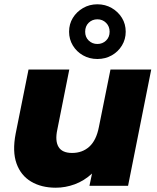

<svg xmlns="http://www.w3.org/2000/svg" viewBox="-20 -866 732 895"><path d="M240 9Q173 9 125 -19.5Q77 -48 57 -104Q37 -160 53 -243L113 -542H303L247 -261Q236 -209 253 -181Q270 -153 316 -153Q364 -153 396.5 -182.5Q429 -212 441 -274L495 -542H685L577 0H397L409 -57Q372 -23 328.5 -7Q285 9 240 9ZM434 -591Q397 -591 367 -608Q337 -625 319.5 -654Q302 -683 302 -718Q302 -754 319.5 -782.5Q337 -811 367 -828.5Q397 -846 434 -846Q471 -846 501 -828.5Q531 -811 548.5 -782.5Q566 -754 566 -718Q566 -683 548.5 -654Q531 -625 501 -608Q471 -591 434 -591ZM434 -661Q458 -661 474.5 -677Q491 -693 491 -718Q491 -743 474.5 -759.5Q458 -776 434 -776Q410 -776 393.5 -760Q377 -744 377 -718Q377 -693 393.5 -677Q410 -661 434 -661Z"/></svg>

Font: Montserrat ExtraBold
Style: Italic
Weight: 800
Italic angle: -11.3°
Designer: Julieta Ulanovsky
Foundry: Julieta Ulanovsky
Version: Version 9.000; ttfautohint (v1.8.4.7-5d5b)